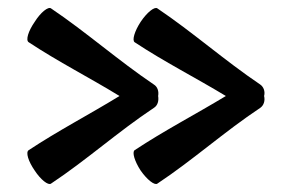

<svg xmlns="http://www.w3.org/2000/svg" viewBox="-20 -508 724 482"><path d="M366 -296C277 -356 197 -427 108 -487C101 -492 82 -477 67 -453C51 -430 44 -407 52 -402C126 -353 205 -313 280 -267C205 -221 126 -180 52 -131C44 -126 51 -103 67 -80C82 -57 101 -42 108 -47C197 -106 277 -178 366 -237C376 -243 379 -255 377 -267C379 -278 376 -290 366 -296ZM633 -296C544 -356 464 -427 375 -487C368 -492 349 -477 333 -453C318 -430 311 -407 318 -402C392 -353 471 -313 547 -267C471 -221 392 -180 318 -131C311 -126 318 -103 333 -80C349 -57 368 -42 375 -47C464 -106 544 -178 633 -237C642 -243 646 -255 643 -267C646 -278 642 -290 633 -296Z"/></svg>

Font: Nupuram Medium
Style: Regular
Weight: 500
Designer: Santhosh Thottingal (santhosh.thottingal@gmail.com)
Foundry: SMC
Version: Version 1.000